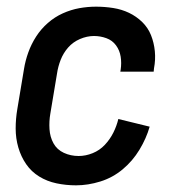

<svg xmlns="http://www.w3.org/2000/svg" viewBox="-20 -548 540 576"><path d="M208 8Q178 8 149.5 2Q121 -4 97.5 -18.5Q74 -33 58.5 -55.5Q43 -78 35 -105.5Q27 -133 27 -162.5Q27 -192 32 -221L52 -341Q56 -366 65 -391Q74 -416 88.5 -438.5Q103 -461 123.5 -479Q144 -497 168.5 -508Q193 -519 218 -523.5Q243 -528 268 -528Q294 -528 319.5 -524Q345 -520 367 -509.5Q389 -499 406.5 -482Q424 -465 433 -442.5Q442 -420 444.5 -394.5Q447 -369 442 -343L441 -333H341L342 -339Q345 -359 342 -378Q339 -397 328 -412Q317 -427 299 -433.5Q281 -440 262 -440Q241 -440 220 -431Q199 -422 184.5 -405.5Q170 -389 162 -368.5Q154 -348 151 -327L131 -207Q127 -184 128.5 -160.5Q130 -137 140.5 -118Q151 -99 171.5 -89.5Q192 -80 216 -80Q237 -80 258 -88.5Q279 -97 294.5 -113.5Q310 -130 320 -150Q330 -170 335 -191L429 -168Q419 -133 398.5 -99Q378 -65 348 -40Q318 -15 281 -3.5Q244 8 208 8Z"/></svg>

Font: Iosevka Term Curly Semibold
Style: Italic
Weight: 600
Italic angle: -9°
Designer: Belleve Invis
Foundry: Belleve Invis
Version: Version 32.3.0